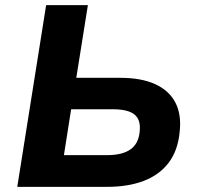

<svg xmlns="http://www.w3.org/2000/svg" viewBox="-20 -725 770 745"><path d="M47 0 159 -705H321L276 -423H448Q528 -423 582 -398.5Q636 -374 660.5 -327Q685 -280 677 -212Q670 -140 634 -93Q598 -46 537.5 -23Q477 0 396 0ZM228 -123H395Q455 -123 486.5 -145.5Q518 -168 522 -215Q527 -260 502 -280.5Q477 -301 418 -301H256Z"/></svg>

Font: Nunito Sans 8pt ExtraBold
Style: Italic
Weight: 800
Italic angle: -9°
Version: Version 3.101;gftools[0.9.27]